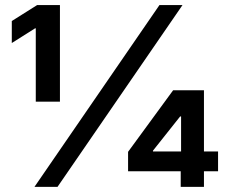

<svg xmlns="http://www.w3.org/2000/svg" viewBox="-20 -727 889 747"><path d="M600.3 -707.2H690L203.8 0H114.1ZM119.2 -616.8H116.5L25.9 -559.6V-645.2L124.3 -707.2H213.2V-331.5H119.2ZM478.3 -136.3 653.5 -375.7H718.3V-274H680.9L575.1 -140.7V-137.7H828.4V-60.6H478.3ZM683.1 -83.3 684.5 -117.5V-375.7H773.5V0H683.1Z"/></svg>

Font: Pretendard Variable
Style: Regular
Weight: 400
Designer: Base glyphs from Inter by Rasmus Andersson; Hangul glyphs from Noto Sans CJK(Source Han Sans) by Jang Soo-young and Kang
Foundry: Kil Hyung-jin
Version: Version 1.100;FEAKit 1.0